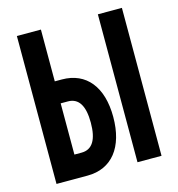

<svg xmlns="http://www.w3.org/2000/svg" viewBox="-116 -901 932 1003"><g transform="rotate(-15 350.0 -400.0)"><path d="M66 -800V0H234C366 0 443 -98 443 -262C443 -424 366 -520 234 -520H196V-800ZM196 -124V-401H235C293 -401 322 -355 322 -263C322 -171 293 -124 235 -124ZM504 0H634V-800H504Z"/></g></svg>

Font: Martian Mono Std Md
Style: Regular
Weight: 500
Monospace: yes
Designer: Roman Shamin
Foundry: Evil Martians
Version: Version 1.000